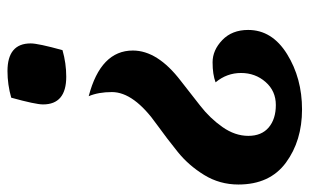

<svg xmlns="http://www.w3.org/2000/svg" viewBox="-177 -639 827 513"><g transform="rotate(90 236.5 -382.5)"><path d="M114 -136Q149 -146 185 -146Q259 -146 259 -84Q259 -64 241 1Q206 11 170 11Q96 11 96 -51Q96 -71 114 -136ZM237 -206Q115 -238 115 -324Q115 -390 196 -452Q229 -478 262.5 -504Q296 -530 319.5 -563.5Q343 -597 343 -632.5Q343 -668 320.5 -687Q298 -706 260.5 -706Q223 -706 199 -678.5Q175 -651 175 -613Q175 -575 200 -545Q179 -537 146.5 -537Q114 -537 87 -563Q60 -589 60 -632Q60 -696 124.5 -736Q189 -776 272.5 -776Q356 -776 414.5 -733Q473 -690 473 -606Q473 -556 447.5 -514.5Q422 -473 386 -444Q350 -415 314 -389Q226 -327 226 -268Q226 -232 237 -206Z"/></g></svg>

Font: MeriendaOneRegular
Style: Regular
Weight: 400
Designer: Eduardo Rodriguez Tunni
Foundry: Eduardo Rodriguez Tunni
Version: Version 1.001